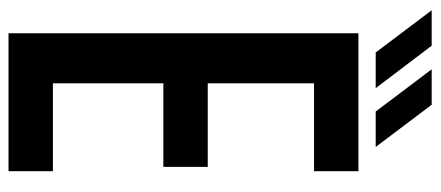

<svg xmlns="http://www.w3.org/2000/svg" viewBox="-304 -704 1008 439"><g transform="rotate(90 199.5 -484.0)"><path d="M55.5 0V-800H371V-698.5H170V-455.5H361V-354H170V-101.5H371V0ZM234.5 -839.5 138 -967.5H219L315.5 -839.5ZM99.5 -839.5 3 -967.5H84L181 -839.5Z"/></g></svg>

Font: Big Shoulders Text Thin
Style: Bold
Weight: 700
Version: Version 2.002